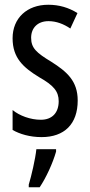

<svg xmlns="http://www.w3.org/2000/svg" viewBox="-20 -567 379 808"><path d="M307 -144C307 -226 262 -265 196 -307C133 -345 111 -365 111 -408C111 -450 139 -478 184 -478C217 -478 248 -466 276 -447L306 -512C269 -535 229 -547 183 -547C94 -547 33 -491 33 -406C33 -323 78 -283 145 -242C205 -208 227 -183 227 -141C227 -92 199 -63 152 -63C108 -63 62 -80 33 -104V-20C63 -3 105 10 155 10C251 10 307 -45 307 -144ZM216 71V61H133C129 101 112 174 101 210V221H147C174 181 202 120 216 71Z"/></svg>

Font: Noto Sans Telugu ExtraCondensed
Style: Regular
Weight: 400
Width: 2
Designer: Jelle Bosma - Monotype Design Team
Foundry: Monotype Imaging Inc.
Version: Version 2.005